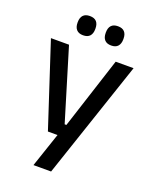

<svg xmlns="http://www.w3.org/2000/svg" viewBox="-154 -755 810 1013"><g transform="rotate(20 250.5 -248.5)"><path d="M296.5 -86.5 244.5 -64 382 -489H482.5L260 172H161L238.5 -57.5L282.5 -20.5H172L18.5 -489H120L242 -86.5ZM172 -561Q147.5 -561 135 -574.8Q122.5 -588.5 122.5 -613.5V-617Q122.5 -642 135 -655.5Q147.5 -669 172 -669Q197.5 -669 209.8 -655.5Q222 -642 222 -617V-613.5Q222 -588.5 209.8 -574.8Q197.5 -561 172 -561ZM330 -561Q305 -561 292.8 -574.8Q280.5 -588.5 280.5 -613.5V-617Q280.5 -642 292.8 -655.5Q305 -669 330 -669Q355 -669 367.2 -655.5Q379.5 -642 379.5 -617V-613.5Q379.5 -588.5 367.2 -574.8Q355 -561 330 -561Z"/></g></svg>

Font: Anek Telugu Medium Medium
Style: Regular
Weight: 500
Version: Version 1.003